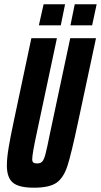

<svg xmlns="http://www.w3.org/2000/svg" viewBox="-20 -866 470 894"><path d="M12 -95Q12 -129 20 -177.5Q28 -226 44 -301L126 -688H245L151 -246Q130 -149 130 -125Q130 -113 135.5 -109Q141 -105 153 -105Q169 -105 177 -114Q185 -123 192 -149.5Q199 -176 213 -246L307 -688H427L344 -300Q312 -149 294 -93.5Q276 -38 243 -15Q210 8 138 8Q68 8 40 -15.5Q12 -39 12 -95ZM161 -748 183 -846H283L263 -748ZM308 -748 328 -846H430L409 -748Z"/></svg>

Font: Saira Ultra Condensed ExtraBold
Style: Italic
Weight: 800
Width: 1
Italic angle: -12°
Designer: Hector Gatti with collaboration of the Omnibus-Type team
Foundry: Omnibus-Type
Version: Version 1.001; ttfautohint (v1.8)